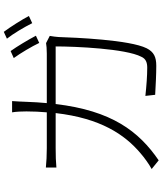

<svg xmlns="http://www.w3.org/2000/svg" viewBox="60 -912 879 1040"><g transform="rotate(-90 500.0 -391.5)"><path d="M744 -774 706 -757C733 -720 769 -659 788 -619L827 -637C805 -679 769 -739 744 -774ZM848 -811 811 -794C840 -757 873 -701 895 -657L934 -675C914 -713 875 -775 848 -811ZM826 -562 787 -582C774 -580 758 -578 730 -578H462C465 -613 468 -650 469 -689C470 -713 471 -743 473 -766H412C416 -743 417 -711 417 -688C417 -649 415 -613 412 -578H218C179 -578 144 -580 113 -583V-526C145 -529 176 -530 219 -530H408C380 -287 292 -156 190 -70C166 -49 131 -24 105 -10L152 28C310 -80 421 -227 457 -530H769C769 -423 757 -150 713 -66C702 -41 681 -34 654 -34C610 -34 557 -38 501 -44L507 9C561 12 618 15 664 15C712 15 739 2 759 -37C805 -129 817 -426 820 -515C821 -530 823 -544 826 -562Z"/></g></svg>

Font: GenYoGothic2 TW L
Style: Regular
Weight: 300
Version: Version 2.100;PS 2.1;hotconv 16.6.51;makeotf.lib2.5.65220 DE